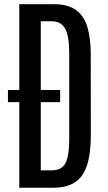

<svg xmlns="http://www.w3.org/2000/svg" viewBox="-20 -879 506 899"><path d="M70.3 0H228.5C271.5 0 305.9 -8.6 331.8 -25.9C357.7 -43.1 376.4 -70.1 387.9 -106.7C399.5 -143.3 405.3 -190.6 405.3 -248.5L404.8 -626C404.8 -674.5 399.7 -716.1 389.6 -751C379.6 -785.8 362 -812.6 336.9 -831.3C311.8 -850 276.9 -859.4 231.9 -859.4H70.3ZM170.9 -81.5V-779.3H222.7C251.6 -779.3 272.5 -767.7 285.2 -744.4C297.9 -721.1 304.2 -682.5 304.2 -628.4V-232.9C304.2 -191.6 301.2 -160 295.2 -138.2C289.1 -116.4 280.1 -101.5 268.1 -93.5C256 -85.5 240.9 -81.5 222.7 -81.5ZM17.1 -400.9H261.7V-457.5H17.1Z"/></svg>

Font: Antonio
Style: Regular
Weight: 400
Designer: Vernon Adams
Foundry: Vernon Adams
Version: Version 1.002